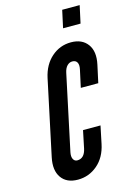

<svg xmlns="http://www.w3.org/2000/svg" viewBox="-138 -998 727 1072"><g transform="rotate(-15 225.0 -461.5)"><path d="M175 8Q239 8 288.2 -34Q337.5 -76 353 -151L374 -252H273L252 -151Q240.5 -97 199 -97Q183 -97 175.5 -111.8Q168 -126.5 173 -151L265 -584Q270.5 -611 283.8 -624.5Q297 -638 314 -638Q333.5 -638 341.5 -623.8Q349.5 -609.5 344 -584L322 -483H423L445 -584Q461 -657.5 429.5 -700.2Q398 -743 334 -743Q270 -743 221.5 -700.5Q173 -658 157 -584L65 -151Q49.5 -78 79.8 -35Q110 8 175 8ZM312.5 -830H413.5L435.5 -931H334.5Z"/></g></svg>

Font: League Gothic
Style: Italic
Weight: 400
Designer: The League of Moveable Type
Version: Version 1.600; ttfautohint (v1.8.3)